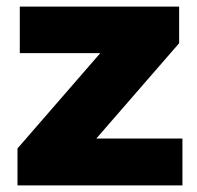

<svg xmlns="http://www.w3.org/2000/svg" viewBox="-20 -562 596 582"><path d="M33 0V-112L337 -462L369 -401H40V-542H523V-431L218 -80L186 -142H533V0Z"/></svg>

Font: Montserrat Thin ExtraBold
Style: Regular
Weight: 800
Version: Version 9.000